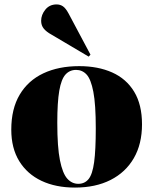

<svg xmlns="http://www.w3.org/2000/svg" viewBox="-20 -834 693 868"><path d="M319 14Q232 14 167.5 -16.5Q103 -47 67 -105.5Q31 -164 31 -248Q31 -342 69 -406Q107 -470 176 -502.5Q245 -535 338 -535Q423 -535 487 -506.5Q551 -478 586.5 -419.5Q622 -361 622 -272Q622 -183 585 -119Q548 -55 480 -20.5Q412 14 319 14ZM334 -3Q363 -3 380.5 -24.5Q398 -46 405.5 -100.5Q413 -155 413 -254Q413 -362 402 -419Q391 -476 371.5 -497Q352 -518 324 -518Q295 -518 276 -497Q257 -476 248 -424Q239 -372 239 -279Q239 -169 251 -109.5Q263 -50 284 -26.5Q305 -3 334 -3ZM381 -578 212 -678Q190 -690 178 -704.5Q166 -719 166 -740Q166 -767 185 -790.5Q204 -814 236 -814Q252 -814 264.5 -805.5Q277 -797 290 -773L389 -587Z"/></svg>

Font: Literata 72pt ExtraBold
Style: Regular
Weight: 800
Designer: Latin by Veronika Burian and Jose Scaglione. Greek by Irene Vlachou. Cyrillic by Vera Evstafieva.
Foundry: TypeTogether
Version: Version 3.002